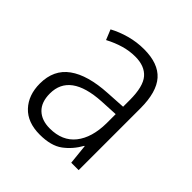

<svg xmlns="http://www.w3.org/2000/svg" viewBox="-152 -659 788 788"><g transform="rotate(45 241.5 -265.5)"><path d="M246 -541Q329 -541 368 -497Q407 -453 407 -358V0H364L355 -87H353Q329 -44 292.5 -17Q256 10 191 10Q120 10 81.5 -31Q43 -72 43 -139Q43 -219 100.5 -260.5Q158 -302 268 -308L352 -313V-352Q352 -430 324.5 -462Q297 -494 242 -494Q209 -494 176 -484.5Q143 -475 109 -457L91 -501Q124 -519 164 -530Q204 -541 246 -541ZM274 -266Q101 -256 101 -139Q101 -89 128 -63Q155 -37 202 -37Q275 -37 313 -85Q351 -133 352 -217V-270Z"/></g></svg>

Font: Noto Sans Lao Looped SemiCondensed Light
Style: Regular
Weight: 300
Width: 4
Designer: Mark Frömberg, Ben Mitchell
Foundry: The Fontpad Ltd
Version: Version 1.002; ttfautohint (v1.8.4.7-5d5b)